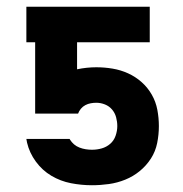

<svg xmlns="http://www.w3.org/2000/svg" viewBox="-20 -540 540 568"><path d="M252 8Q221 8 190 2Q159 -4 132 -20Q105 -36 86 -62Q67 -88 60 -118L58 -129H186L187 -127Q192 -119 199 -113Q206 -107 215 -103.5Q224 -100 233.5 -98.5Q243 -97 252 -97Q267 -97 281 -101Q295 -105 306 -114.5Q317 -124 322 -138.5Q327 -153 327 -167Q327 -180 323.5 -193Q320 -206 311.5 -216Q303 -226 290.5 -231Q278 -236 265 -236Q257 -236 248.5 -234.5Q240 -233 232.5 -229Q225 -225 219.5 -218.5Q214 -212 211 -204H84V-415H58V-520H423V-415H208V-335Q222 -338 236.5 -339.5Q251 -341 265 -341Q289 -341 313 -337Q337 -333 359 -323Q381 -313 399 -297Q417 -281 429 -260Q441 -239 445.5 -215Q450 -191 450 -167Q450 -142 445 -117Q440 -92 426.5 -71Q413 -50 393.5 -34Q374 -18 350.5 -8.5Q327 1 302 4.5Q277 8 252 8Z"/></svg>

Font: Iosevka Curly Extrabold
Style: Regular
Weight: 800
Monospace: yes
Designer: Belleve Invis
Foundry: Belleve Invis
Version: Version 22.1.2; ttfautohint (v1.8.4)